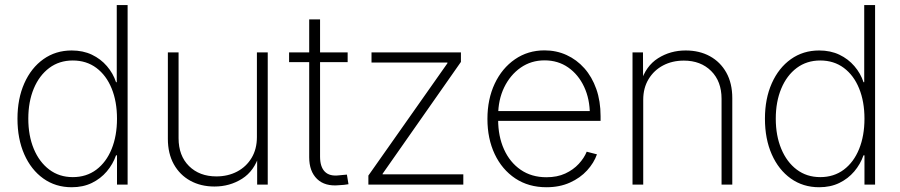

<svg xmlns="http://www.w3.org/2000/svg" viewBox="-20 -748 3647 778"><path d="M270.5 10.7Q205.1 10.7 155.5 -24.7Q106 -60.1 78.4 -122.6Q50.8 -185.1 50.8 -267.1Q50.8 -348.1 78.6 -410.6Q106.4 -473.1 156 -508.3Q205.6 -543.5 270.5 -543.5Q316.4 -543.5 352.3 -526.4Q388.2 -509.3 413.3 -480Q438.5 -450.7 450.2 -415H453.1V-727.5H497.1V0H454.1V-118.7H450.2Q437.5 -82.5 412.6 -53.2Q387.7 -23.9 352.1 -6.6Q316.4 10.7 270.5 10.7ZM274.9 -30.3Q330.1 -30.3 370.4 -60.5Q410.6 -90.8 432.4 -144.3Q454.1 -197.8 454.1 -267.1Q454.1 -336.4 432.4 -389.6Q410.6 -442.9 370.4 -472.9Q330.1 -502.9 274.9 -502.9Q220.2 -502.9 179.7 -472.7Q139.2 -442.4 116.9 -389.2Q94.7 -335.9 94.7 -267.1Q94.7 -198.2 116.9 -144.8Q139.2 -91.3 179.7 -60.8Q220.2 -30.3 274.9 -30.3Z M849.1 7.8Q793.9 7.8 751.2 -15.6Q708.5 -39.1 684.3 -82.5Q660.2 -126 660.2 -185.5V-535.6H703.6V-188Q703.6 -117.2 745.8 -75.2Q788.1 -33.2 856.9 -33.2Q903.3 -33.2 940.7 -52.7Q978 -72.3 999.5 -108.2Q1021 -144 1021 -192.4V-535.6H1064.9V0H1022V-121.6H1030.8Q1010.7 -55.2 960.9 -23.7Q911.1 7.8 849.1 7.8Z M1388.7 -535.6V-496.1H1151.4V-535.6ZM1232.9 -669.4H1276.9V-113.3Q1276.9 -71.8 1296.4 -52.2Q1315.9 -32.7 1354.5 -37.6Q1361.8 -38.1 1370.1 -39.1Q1378.4 -40 1385.7 -40.5L1392.1 -1.5Q1383.8 0 1374 1Q1364.3 2 1355 2.4Q1296.9 8.3 1264.9 -22.7Q1232.9 -53.7 1232.9 -110.8Z M1472.7 0V-36.6L1793 -491.7V-494.6H1485.4V-535.6H1847.7V-497.1L1530.3 -43.9V-41.5H1857.4V0Z M2194.3 10.7Q2121.6 10.7 2067.9 -25.1Q2014.2 -61 1984.6 -123.5Q1955.1 -186 1955.1 -266.1Q1955.1 -346.2 1984.6 -408.9Q2014.2 -471.7 2066.7 -507.8Q2119.1 -543.9 2186.5 -543.9Q2234.4 -543.9 2275.6 -525.1Q2316.9 -506.3 2347.9 -471.4Q2378.9 -436.5 2396.2 -387.5Q2413.6 -338.4 2413.6 -277.3V-258.3H1981V-297.9H2389.2L2370.1 -283.7Q2370.1 -346.7 2346.9 -396.2Q2323.7 -445.8 2282.5 -474.6Q2241.2 -503.4 2186.5 -503.4Q2132.3 -503.4 2089.8 -473.9Q2047.4 -444.3 2022.9 -393.8Q1998.5 -343.3 1998.5 -279.3V-263.2Q1998.5 -195.8 2022.2 -143.1Q2045.9 -90.3 2089.8 -60.1Q2133.8 -29.8 2194.3 -29.8Q2237.8 -29.8 2270.5 -44.9Q2303.2 -60.1 2325.2 -84Q2347.2 -107.9 2357.4 -133.3L2398.9 -122.6Q2386.7 -87.9 2358.9 -57.4Q2331.1 -26.9 2289.3 -8.1Q2247.6 10.7 2194.3 10.7Z M2586.4 -343.8V0H2543V-535.6H2585.4L2585.9 -414.6H2576.7Q2596.7 -480.5 2646.5 -512Q2696.3 -543.5 2758.3 -543.5Q2814 -543.5 2856.4 -520.3Q2898.9 -497.1 2923.1 -453.9Q2947.3 -410.6 2947.3 -350.1V0H2903.8V-347.7Q2903.8 -418.5 2861.6 -460.4Q2819.3 -502.4 2751 -502.4Q2704.1 -502.4 2667 -482.9Q2629.9 -463.4 2608.2 -427.5Q2586.4 -391.6 2586.4 -343.8Z M3299.3 10.7Q3233.9 10.7 3184.3 -24.7Q3134.8 -60.1 3107.2 -122.6Q3079.6 -185.1 3079.6 -267.1Q3079.6 -348.1 3107.4 -410.6Q3135.3 -473.1 3184.8 -508.3Q3234.4 -543.5 3299.3 -543.5Q3345.2 -543.5 3381.1 -526.4Q3417 -509.3 3442.1 -480Q3467.3 -450.7 3479 -415H3481.9V-727.5H3525.9V0H3482.9V-118.7H3479Q3466.3 -82.5 3441.4 -53.2Q3416.5 -23.9 3380.9 -6.6Q3345.2 10.7 3299.3 10.7ZM3303.7 -30.3Q3358.9 -30.3 3399.2 -60.5Q3439.5 -90.8 3461.2 -144.3Q3482.9 -197.8 3482.9 -267.1Q3482.9 -336.4 3461.2 -389.6Q3439.5 -442.9 3399.2 -472.9Q3358.9 -502.9 3303.7 -502.9Q3249 -502.9 3208.5 -472.7Q3168 -442.4 3145.8 -389.2Q3123.5 -335.9 3123.5 -267.1Q3123.5 -198.2 3145.8 -144.8Q3168 -91.3 3208.5 -60.8Q3249 -30.3 3303.7 -30.3Z"/></svg>

Font: Inter 20pt ExtraLight
Style: Regular
Weight: 250
Version: Version 4.001;git-66647c0bb